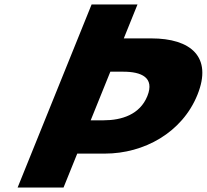

<svg xmlns="http://www.w3.org/2000/svg" viewBox="-20 -845 932 865"><path d="M599.5 -825H392.7L59.3 0H266.2L328 -153H452.3C629.4 -153 800.8 -248 869.5 -418C938.6 -589 839.1 -672 662 -672H537.7ZM388.6 -303 477.1 -522H535.4C616.8 -522 677.7 -496 643.8 -412C610.3 -329 528.3 -303 446.9 -303Z"/></svg>

Font: Hussar
Style: BdWideOblFour
Weight: 700
Foundry: Cannot Into Space Fonts
Version: Version 2.00